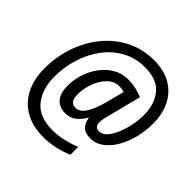

<svg xmlns="http://www.w3.org/2000/svg" viewBox="-201 -895 1162 1162"><g transform="rotate(45 380.0 -314.0)"><path d="M330 88Q239 88 174 51Q109 14 75 -53.5Q41 -121 41 -212Q41 -312 72 -402.5Q103 -493 160.5 -563.5Q218 -634 298 -675Q378 -716 476 -716Q564 -716 623.5 -680Q683 -644 713 -582Q743 -520 743 -441Q743 -379 728.5 -320Q714 -261 686.5 -213Q659 -165 621 -136.5Q583 -108 536 -108Q490 -108 469 -130.5Q448 -153 443 -189H440Q420 -153 391 -130.5Q362 -108 321 -108Q272 -108 243 -140Q214 -172 214 -237Q214 -288 230.5 -339Q247 -390 278 -431.5Q309 -473 351.5 -498Q394 -523 445 -523Q488 -523 518 -515Q548 -507 573 -497L521 -291Q514 -267 510.5 -250Q507 -233 507 -219Q507 -195 517 -185Q527 -175 543 -175Q571 -175 593.5 -200Q616 -225 632.5 -265Q649 -305 658 -350Q667 -395 667 -435Q667 -530 619 -588.5Q571 -647 466 -647Q387 -647 323 -612Q259 -577 213.5 -517Q168 -457 143.5 -380Q119 -303 119 -218Q119 -113 172.5 -47Q226 19 338 19Q387 19 433.5 8Q480 -3 522 -20V47Q478 66 428.5 77Q379 88 330 88ZM341 -175Q377 -175 403 -214Q429 -253 448 -321L481 -449Q473 -452 461.5 -454Q450 -456 436 -456Q404 -456 378 -436.5Q352 -417 333 -385Q314 -353 304 -316Q294 -279 294 -244Q294 -207 306.5 -191Q319 -175 341 -175Z"/></g></svg>

Font: Noto Sans SemiCondensed Medium
Style: Italic
Weight: 500
Width: 4
Italic angle: -12°
Designer: Monotype Design Team
Foundry: Monotype Imaging Inc.
Version: Version 2.013; ttfautohint (v1.8.4.7-5d5b)